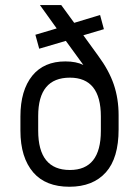

<svg xmlns="http://www.w3.org/2000/svg" viewBox="-20 -710 535 739"><path d="M418 -384.8Q436.5 -330.1 436.5 -266.6V-211.9Q436.5 -101.6 387.7 -46.9Q337.9 8.8 247.1 8.8Q156.2 8.8 108.4 -45.9Q58.6 -103.5 58.6 -207V-261.7Q58.6 -362.3 104.5 -418.9Q149.4 -473.6 231.4 -473.6Q273.4 -473.6 300.8 -460L233.4 -552.7L130.9 -522.5L116.2 -576.2L198.2 -600.6L133.8 -690.4H215.8L265.6 -622.1L365.2 -652.3L379.9 -597.7L300.8 -574.2L357.4 -496.1Q399.4 -439.5 418 -384.8ZM368.2 -261.7Q368.2 -411.1 249 -411.1Q127 -411.1 127 -263.7V-207Q127 -55.7 249 -55.7Q368.2 -55.7 368.2 -206.1Z"/></svg>

Font: DINish
Style: Regular
Weight: 400
Designer: Bert Driehuis
Foundry: Playbeing
Version: Version 3.008; git-95204e4c-release